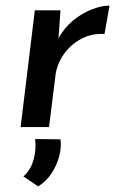

<svg xmlns="http://www.w3.org/2000/svg" viewBox="-20 -456 426 689"><path d="M197 -419 190 -319Q211 -357 243 -383Q275 -409 310 -422.5Q345 -436 373 -436L355 -334Q309 -337 270.5 -316Q232 -295 208 -260Q184 -225 179 -185L156 0H54L105 -419ZM117 213 64 177Q89 156 100 118.5Q111 81 106 43L197 44Q201 72 192.5 104.5Q184 137 165 166Q146 195 117 213Z"/></svg>

Font: Josefin Sans Medium
Style: Italic
Weight: 500
Italic angle: -7°
Designer: Santiago Orozco
Foundry: Typemade
Version: Version 2.000